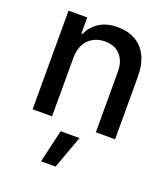

<svg xmlns="http://www.w3.org/2000/svg" viewBox="-140 -637 850 970"><g transform="rotate(20 285.0 -152.0)"><path d="M168 0H63.5V-530.3H164.1V-443.4H169.9Q189.5 -487.3 229 -512.2Q268.6 -537.1 326.2 -537.1Q381.3 -537.1 421.9 -514.4Q462.4 -491.7 484.6 -446.8Q506.8 -401.9 506.8 -336.9V0H403.3V-324.2Q403.3 -381.8 373.5 -414.6Q343.8 -447.3 291 -447.3Q255.4 -447.3 227.3 -431.6Q199.2 -416 183.6 -386Q168 -356 168 -314.5ZM234.4 55.7H335.9L271.5 232.4H193.4Z"/></g></svg>

Font: Pretendard JP Medium
Style: Regular
Weight: 500
Designer: Base glyphs from Inter by Rasmus Andersson; Hangeul glyphs from Noto Sans CJK(Source Han Sans) by Jang Soo-young and Kan
Foundry: Kil Hyung-jin
Version: Version 1.309